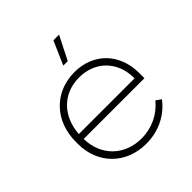

<svg xmlns="http://www.w3.org/2000/svg" viewBox="-195 -858 1002 1002"><g transform="rotate(-45 306.0 -357.5)"><path d="M330 -590 396 -720H354L297 -590ZM315 5H316C404 5 484 -32 537 -102L508 -122C465 -67 395 -32 318 -32H317C193 -32 105 -118 102 -240V-244H550V-283C550 -426 454 -525 314 -525C167 -525 62 -417 62 -263V-246C62 -100 167 5 315 5ZM102 -280C110 -405 193 -488 311 -488H312C429 -488 511 -406 513 -288V-280Z"/></g></svg>

Font: Fixel Display ExtraLight
Style: Regular
Weight: 200
Designer: AlfaBravo + MacPaw
Foundry: Kyrylo Tkachov, Marchela Mozhyna, Serhii Makarenko, Maria Weinstein, Zakhar Kryvoshyya
Version: Version 1.211